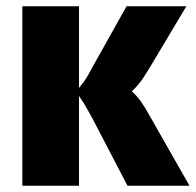

<svg xmlns="http://www.w3.org/2000/svg" viewBox="-20 -590 622 610"><path d="M582 0H385L274 -213Q271 -218 258.5 -241Q246 -264 231 -285V0H51V-570H231V-311Q248 -330 260.5 -352.5Q273 -375 275 -379L382 -570H572L458 -379Q455 -375 445 -358Q435 -341 423.5 -326.5Q412 -312 399 -300Q417 -283 428.5 -266.5Q440 -250 455 -223Z"/></svg>

Font: Lalezar
Style: Regular
Weight: 400
Designer: Borna Izadpanah
Foundry: Borna Izadpanah
Version: Version 1.003